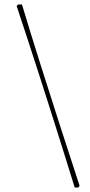

<svg xmlns="http://www.w3.org/2000/svg" viewBox="-20 -721 406 866"><path d="M317 125Q296 57 270.5 -24.5Q245 -106 217 -194.5Q189 -283 160.5 -371.5Q132 -460 105 -542.5Q78 -625 55 -694L62 -701H79Q119 -568 163 -429Q207 -290 251.5 -152Q296 -14 339 117L333 125Z"/></svg>

Font: Labrada ExtraLight
Style: Regular
Weight: 200
Designer: Mercedes Jáuregui
Foundry: Omnibus-Type Team
Version: Version 1.000; ttfautohint (v1.8.4.7-5d5b)